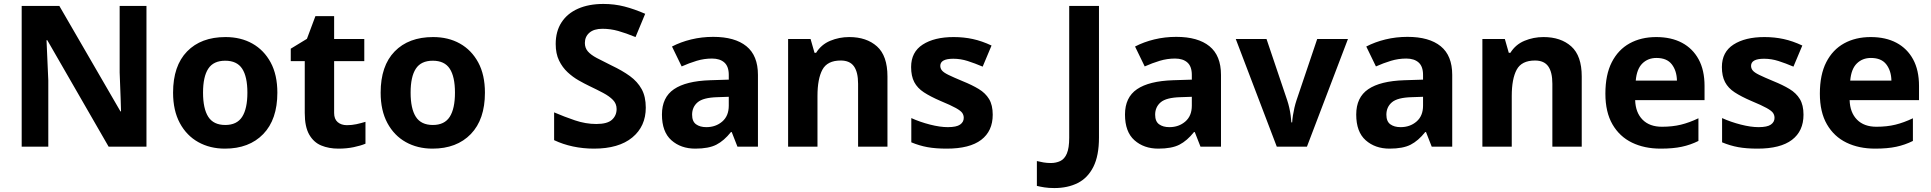

<svg xmlns="http://www.w3.org/2000/svg" viewBox="-20 -744 9798 974"><path d="M723 0H531L220 -540H216Q218 -489 220.5 -438Q223 -387 225 -336V0H90V-714H281L591 -179H594Q593 -212 592 -245Q591 -278 589.5 -310.5Q588 -343 587 -376V-714H723Z M1387 -273.7Q1387 -138 1315.5 -64Q1244 10 1121 10Q1045.1 10 985.8 -23.1Q926.4 -56.2 892.2 -119.8Q858 -183.4 858 -274Q858 -410 929 -483Q1000 -556 1124 -556Q1201.4 -556 1260.2 -523Q1319 -490 1353 -427.3Q1387 -364.5 1387 -273.7ZM1010 -274Q1010 -193 1036.5 -151.5Q1063 -110 1122.9 -110Q1182 -110 1208.5 -151.5Q1235 -193 1235 -274Q1235 -355 1208.5 -395.5Q1182 -436 1122.5 -436Q1063 -436 1036.5 -395.5Q1010 -355 1010 -274Z M1740 -109Q1765 -109 1788 -114Q1811 -119 1834 -126V-15Q1810 -5 1774.5 2.5Q1739 10 1697 10Q1648 10 1609.5 -6Q1571 -22 1548.5 -61.5Q1526 -101 1526 -171V-434H1455V-497L1537 -547L1580 -662H1675V-546H1828V-434H1675V-171Q1675 -140 1693 -124.5Q1711 -109 1740 -109Z M2440 -273.7Q2440 -138 2368.5 -64Q2297 10 2174 10Q2098.1 10 2038.8 -23.1Q1979.4 -56.2 1945.2 -119.8Q1911 -183.4 1911 -274Q1911 -410 1982 -483Q2053 -556 2177 -556Q2254.4 -556 2313.2 -523Q2372 -490 2406 -427.3Q2440 -364.5 2440 -273.7ZM2063 -274Q2063 -193 2089.5 -151.5Q2116 -110 2175.9 -110Q2235 -110 2261.5 -151.5Q2288 -193 2288 -274Q2288 -355 2261.5 -395.5Q2235 -436 2175.5 -436Q2116 -436 2089.5 -395.5Q2063 -355 2063 -274Z M3256 -198Q3256 -103 3187.5 -46.5Q3119 10 2993 10Q2938 10 2886.5 -1Q2835 -12 2791 -33V-174Q2842 -152 2896.5 -133.5Q2951 -115 3005 -115Q3061 -115 3084.5 -136.5Q3108 -158 3108 -191Q3108 -218 3089.5 -237Q3071 -256 3040 -272.5Q3009 -289 2969 -308Q2944 -320 2915 -336.5Q2886 -353 2859.5 -377.5Q2833 -402 2816 -437Q2799 -472 2799 -521Q2799 -585 2828.5 -630.5Q2858 -676 2912.5 -700Q2967 -724 3041 -724Q3097 -724 3147.5 -711Q3198 -698 3253 -674L3204 -556Q3155 -576 3116 -587Q3077 -598 3036 -598Q2993 -598 2970 -578Q2947 -558 2947 -526Q2947 -501 2962 -483.5Q2977 -466 3007 -450Q3037 -434 3082 -412Q3137 -386 3175.5 -358Q3214 -330 3235 -292Q3256 -254 3256 -198Z M3598 -557Q3708 -557 3766.5 -509.5Q3825 -462 3825 -364V0H3721L3692 -74H3688Q3653 -30 3614 -10Q3575 10 3507 10Q3434 10 3386 -32.5Q3338 -75 3338 -163Q3338 -250 3399 -291.5Q3460 -333 3582 -337L3677 -340V-364Q3677 -407 3654.5 -427Q3632 -447 3592 -447Q3552 -447 3514 -435.5Q3476 -424 3438 -407L3389 -508Q3433 -531 3486.5 -544Q3540 -557 3598 -557ZM3619 -251Q3547 -249 3519 -225Q3491 -201 3491 -162Q3491 -128 3511 -113.5Q3531 -99 3563 -99Q3611 -99 3644 -127.5Q3677 -156 3677 -208V-253Z M4288 -556Q4376 -556 4429 -508.5Q4482 -461 4482 -356V0H4333V-319Q4333 -378 4312 -407.5Q4291 -437 4245 -437Q4177 -437 4152 -390.5Q4127 -344 4127 -257V0H3978V-546H4092L4112 -476H4120Q4146 -518 4191.5 -537Q4237 -556 4288 -556Z M5016 -162Q5016 -79 4957.5 -34.5Q4899 10 4783 10Q4726 10 4685 2.5Q4644 -5 4603 -22V-145Q4647 -125 4698 -112Q4749 -99 4788 -99Q4832 -99 4850.5 -112Q4869 -125 4869 -146Q4869 -160 4861.5 -171Q4854 -182 4829 -196Q4804 -210 4751 -232Q4700 -254 4667 -275.5Q4634 -297 4618 -327.5Q4602 -358 4602 -404Q4602 -480 4661 -518Q4720 -556 4818 -556Q4869 -556 4915 -546Q4961 -536 5010 -513L4965 -406Q4925 -423 4889 -434.5Q4853 -446 4816 -446Q4783 -446 4766.5 -437Q4750 -428 4750 -410Q4750 -397 4758.5 -386.5Q4767 -376 4791.5 -364Q4816 -352 4864 -332Q4911 -313 4945 -292.5Q4979 -272 4997.5 -241.5Q5016 -211 5016 -162Z M5328.6 210Q5299.6 210 5277.8 206.5Q5256 203 5240 199V73Q5255.8 77 5273.5 80Q5291.3 83 5311 83Q5337 83 5358.5 73Q5380 63 5392 35Q5404 7 5404 -45V-714H5555V-46Q5555 46 5526.5 102.5Q5498 159 5447.2 184.5Q5396.4 210 5328.6 210Z M5947 -557Q6057 -557 6115.5 -509.5Q6174 -462 6174 -364V0H6070L6041 -74H6037Q6002 -30 5963 -10Q5924 10 5856 10Q5783 10 5735 -32.5Q5687 -75 5687 -163Q5687 -250 5748 -291.5Q5809 -333 5931 -337L6026 -340V-364Q6026 -407 6003.5 -427Q5981 -447 5941 -447Q5901 -447 5863 -435.5Q5825 -424 5787 -407L5738 -508Q5782 -531 5835.5 -544Q5889 -557 5947 -557ZM5968 -251Q5896 -249 5868 -225Q5840 -201 5840 -162Q5840 -128 5860 -113.5Q5880 -99 5912 -99Q5960 -99 5993 -127.5Q6026 -156 6026 -208V-253Z M6457 0 6249 -546H6405L6510 -235Q6516 -217 6520.5 -197Q6525 -177 6527.5 -158Q6530 -139 6531 -123H6535Q6536 -140 6539 -159Q6542 -178 6546.5 -197.5Q6551 -217 6557 -235L6662 -546H6818L6610 0Z M7120 -557Q7230 -557 7288.5 -509.5Q7347 -462 7347 -364V0H7243L7214 -74H7210Q7175 -30 7136 -10Q7097 10 7029 10Q6956 10 6908 -32.5Q6860 -75 6860 -163Q6860 -250 6921 -291.5Q6982 -333 7104 -337L7199 -340V-364Q7199 -407 7176.5 -427Q7154 -447 7114 -447Q7074 -447 7036 -435.5Q6998 -424 6960 -407L6911 -508Q6955 -531 7008.5 -544Q7062 -557 7120 -557ZM7141 -251Q7069 -249 7041 -225Q7013 -201 7013 -162Q7013 -128 7033 -113.5Q7053 -99 7085 -99Q7133 -99 7166 -127.5Q7199 -156 7199 -208V-253Z M7810 -556Q7898 -556 7951 -508.5Q8004 -461 8004 -356V0H7855V-319Q7855 -378 7834 -407.5Q7813 -437 7767 -437Q7699 -437 7674 -390.5Q7649 -344 7649 -257V0H7500V-546H7614L7634 -476H7642Q7668 -518 7713.5 -537Q7759 -556 7810 -556Z M8382 -556Q8458 -556 8512.5 -527Q8567 -498 8597 -443Q8627 -388 8627 -308V-236H8275Q8277 -173 8312.5 -137Q8348 -101 8411 -101Q8464 -101 8507 -111.5Q8550 -122 8596 -144V-29Q8556 -9 8511.5 0.5Q8467 10 8404 10Q8322 10 8259 -20.5Q8196 -51 8160 -113Q8124 -175 8124 -269Q8124 -365 8156.5 -428.5Q8189 -492 8247 -524Q8305 -556 8382 -556ZM8383 -450Q8340 -450 8311.5 -422Q8283 -394 8278 -335H8487Q8486 -385 8461 -417.5Q8436 -450 8383 -450Z M9129 -162Q9129 -79 9070.5 -34.5Q9012 10 8896 10Q8839 10 8798 2.5Q8757 -5 8716 -22V-145Q8760 -125 8811 -112Q8862 -99 8901 -99Q8945 -99 8963.5 -112Q8982 -125 8982 -146Q8982 -160 8974.5 -171Q8967 -182 8942 -196Q8917 -210 8864 -232Q8813 -254 8780 -275.5Q8747 -297 8731 -327.5Q8715 -358 8715 -404Q8715 -480 8774 -518Q8833 -556 8931 -556Q8982 -556 9028 -546Q9074 -536 9123 -513L9078 -406Q9038 -423 9002 -434.5Q8966 -446 8929 -446Q8896 -446 8879.5 -437Q8863 -428 8863 -410Q8863 -397 8871.5 -386.5Q8880 -376 8904.5 -364Q8929 -352 8977 -332Q9024 -313 9058 -292.5Q9092 -272 9110.5 -241.5Q9129 -211 9129 -162Z M9470 -556Q9546 -556 9600.5 -527Q9655 -498 9685 -443Q9715 -388 9715 -308V-236H9363Q9365 -173 9400.5 -137Q9436 -101 9499 -101Q9552 -101 9595 -111.5Q9638 -122 9684 -144V-29Q9644 -9 9599.5 0.5Q9555 10 9492 10Q9410 10 9347 -20.5Q9284 -51 9248 -113Q9212 -175 9212 -269Q9212 -365 9244.5 -428.5Q9277 -492 9335 -524Q9393 -556 9470 -556ZM9471 -450Q9428 -450 9399.5 -422Q9371 -394 9366 -335H9575Q9574 -385 9549 -417.5Q9524 -450 9471 -450Z"/></svg>

Font: Noto Sans Javanese
Style: Regular
Weight: 400
Designer: Monotype Design Team
Foundry: Monotype Imaging Inc.
Version: Version 2.004